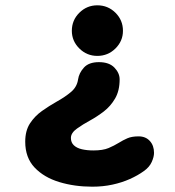

<svg xmlns="http://www.w3.org/2000/svg" viewBox="-20 -508 659 723"><path d="M352.5 -274Q391 -274 410.8 -253.5Q430.5 -233 430.5 -209Q430.5 -166.5 413.5 -137.2Q396.5 -108 370.8 -88.2Q345 -68.5 318.5 -54Q292.5 -40 269.8 -23.8Q247 -7.5 247 11.5Q247 28.5 258 39Q269 49.5 288.2 54Q307.5 58.5 331.5 58.5Q367.5 58.5 388.8 49.5Q410 40.5 427 30Q443 20 459.5 12.8Q476 5.5 502 5.5Q528.5 5.5 544.2 22.8Q560 40 560 67.5Q560 83 551.2 102.2Q542.5 121.5 522 136Q498.5 153 468.8 166.2Q439 179.5 403.5 187.2Q368 195 327.5 195Q260.5 195 203 177.5Q145.5 160 110.2 122.8Q75 85.5 75 25.5Q75 -16 93 -43.5Q111 -71 138.2 -90.2Q165.5 -109.5 193 -125Q225.5 -143 247.8 -162Q270 -181 274 -209Q277.5 -233 296 -253.5Q314.5 -274 352.5 -274ZM346.5 -488Q386.5 -488 414.8 -460Q443 -432 443 -392Q443 -353.5 414.8 -325.5Q386.5 -297.5 346.5 -297.5Q307 -297.5 278.8 -325.5Q250.5 -353.5 250.5 -392Q250.5 -432 278.8 -460Q307 -488 346.5 -488Z"/></svg>

Font: Sono ExtraLight Monospace ExtraBold
Style: Regular
Weight: 800
Version: Version 2.112